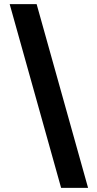

<svg xmlns="http://www.w3.org/2000/svg" viewBox="-20 -799 472 933"><path d="M408 114H277L27 -779H158Z"/></svg>

Font: DM Sans 36pt
Style: Bold
Weight: 700
Version: Version 4.004;gftools[0.9.30]